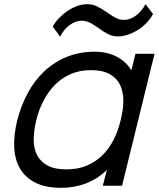

<svg xmlns="http://www.w3.org/2000/svg" viewBox="-20 -887 761 917"><path d="M711 -820Q698 -797 679.5 -777.5Q661 -758 638.5 -744Q616 -730 591.5 -721.5Q567 -713 543 -713Q517 -713 495.5 -724.5Q474 -736 454 -750.5Q434 -765 413.5 -776.5Q393 -788 370 -788Q341 -788 313 -767.5Q285 -747 267 -712L232 -760Q242 -779 259.5 -798Q277 -817 299 -832.5Q321 -848 346.5 -857.5Q372 -867 398 -867Q423 -867 445.5 -855.5Q468 -844 488.5 -829.5Q509 -815 529.5 -803.5Q550 -792 571 -792Q603 -792 630.5 -813.5Q658 -835 675 -867ZM563 0H471L490 -73H488Q445 -32 390.5 -11Q336 10 272 10Q198 10 150 -14Q102 -38 76.5 -80.5Q51 -123 48 -182Q45 -241 62 -311Q80 -382 112.5 -442.5Q145 -503 192 -547Q239 -591 299.5 -615.5Q360 -640 432 -640Q493 -640 538 -616Q583 -592 606 -553H608L627 -630H718ZM556 -312Q569 -362 569 -406Q569 -450 553 -482.5Q537 -515 503 -533.5Q469 -552 414 -552Q360 -552 317 -533Q274 -514 242 -481.5Q210 -449 187.5 -405.5Q165 -362 153 -312Q141 -262 141 -219.5Q141 -177 157.5 -145.5Q174 -114 208 -96Q242 -78 297 -78Q352 -78 394.5 -96Q437 -114 469 -145.5Q501 -177 522.5 -219.5Q544 -262 556 -312Z"/></svg>

Font: TypoPRO Sinkin Sans
Style: 400 Italic
Weight: 400
Italic angle: -112°
Designer: Keith Bates
Foundry: K-Type
Version: Sinkin Sans (version 1.0)  by Keith Bates   •   © 2014   www